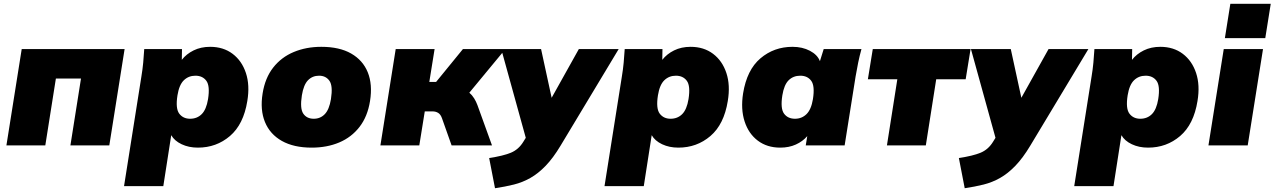

<svg xmlns="http://www.w3.org/2000/svg" viewBox="-20 -770 6751 1017"><path d="M14 0 95 -510H640L559 0H353L409 -354H276L220 0Z M637 216 729 -365Q735 -401 738.5 -437.5Q742 -474 744 -510H944L943 -453Q967 -484 1005.5 -503Q1044 -522 1093 -522Q1163 -522 1212 -485Q1261 -448 1282.5 -383.5Q1304 -319 1290 -235Q1270 -111 1198 -49.5Q1126 12 1028 12Q980 12 942 -6Q904 -24 887 -54L845 216ZM987 -141Q1024 -141 1048.5 -165.5Q1073 -190 1082 -245Q1093 -315 1073 -342Q1053 -369 1015 -369Q979 -369 954 -345Q929 -321 920 -265Q909 -195 929.5 -168Q950 -141 987 -141Z M1631 12Q1536 12 1473 -23.5Q1410 -59 1383.5 -123.5Q1357 -188 1371 -275Q1384 -357 1427 -412Q1470 -467 1536 -494.5Q1602 -522 1682 -522Q1778 -522 1840 -486.5Q1902 -451 1928 -387Q1954 -323 1940 -235Q1927 -153 1884.5 -98Q1842 -43 1777 -15.5Q1712 12 1631 12ZM1642 -141Q1677 -141 1700.5 -165.5Q1724 -190 1733 -245Q1744 -315 1725 -342Q1706 -369 1670 -369Q1635 -369 1611.5 -345Q1588 -321 1579 -265Q1568 -195 1586.5 -168Q1605 -141 1642 -141Z M1995 0 2076 -510H2282L2254 -336H2290L2432 -510H2657L2466 -279Q2481 -266 2491.5 -249Q2502 -232 2509 -213L2586 0H2372L2321 -144Q2314 -164 2301 -172Q2288 -180 2271 -180H2230L2201 0Z M2602 227 2571 67Q2645 56 2686 39Q2727 22 2752 -19L2765 -40L2635 -510H2846L2902 -252L3046 -510H3257L2949 2Q2910 67 2870.5 108Q2831 149 2789.5 172.5Q2748 196 2702 207.5Q2656 219 2602 227Z M3182 216 3274 -365Q3280 -401 3283.5 -437.5Q3287 -474 3289 -510H3489L3488 -453Q3512 -484 3550.5 -503Q3589 -522 3638 -522Q3708 -522 3757 -485Q3806 -448 3827.5 -383.5Q3849 -319 3835 -235Q3815 -111 3743 -49.5Q3671 12 3573 12Q3525 12 3487 -6Q3449 -24 3432 -54L3390 216ZM3532 -141Q3569 -141 3593.5 -165.5Q3618 -190 3627 -245Q3638 -315 3618 -342Q3598 -369 3560 -369Q3524 -369 3499 -345Q3474 -321 3465 -265Q3454 -195 3474.5 -168Q3495 -141 3532 -141Z M4113 12Q4043 12 3994 -25Q3945 -62 3924 -127Q3903 -192 3916 -275Q3936 -400 4008 -461Q4080 -522 4178 -522Q4230 -522 4270 -501Q4310 -480 4323 -446L4343 -510H4543Q4533 -474 4525.5 -437.5Q4518 -401 4512 -365L4454 0H4248L4256 -49Q4232 -21 4195.5 -4.5Q4159 12 4113 12ZM4191 -141Q4227 -141 4252 -165.5Q4277 -190 4286 -245Q4297 -315 4277 -342Q4257 -369 4219 -369Q4182 -369 4157.5 -345Q4133 -321 4124 -265Q4113 -195 4133 -168Q4153 -141 4191 -141Z M4678 0 4733 -350H4577L4603 -510H5121L5095 -350H4939L4884 0Z M5090 227 5059 67Q5133 56 5174 39Q5215 22 5240 -19L5253 -40L5123 -510H5334L5390 -252L5534 -510H5745L5437 2Q5398 67 5358.5 108Q5319 149 5277.5 172.5Q5236 196 5190 207.5Q5144 219 5090 227Z M5670 216 5762 -365Q5768 -401 5771.5 -437.5Q5775 -474 5777 -510H5977L5976 -453Q6000 -484 6038.5 -503Q6077 -522 6126 -522Q6196 -522 6245 -485Q6294 -448 6315.5 -383.5Q6337 -319 6323 -235Q6303 -111 6231 -49.5Q6159 12 6061 12Q6013 12 5975 -6Q5937 -24 5920 -54L5878 216ZM6020 -141Q6057 -141 6081.5 -165.5Q6106 -190 6115 -245Q6126 -315 6106 -342Q6086 -369 6048 -369Q6012 -369 5987 -345Q5962 -321 5953 -265Q5942 -195 5962.5 -168Q5983 -141 6020 -141Z M6468 -568 6497 -750H6711L6682 -568ZM6381 0 6462 -510H6670L6589 0Z"/></svg>

Font: Mulish ExtraBlack
Style: Italic
Weight: 1000
Italic angle: -9°
Designer: Vernon Adams
Foundry: Vernon Adams
Version: Version 3.603; ttfautohint (v1.8.3)